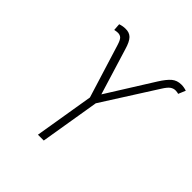

<svg xmlns="http://www.w3.org/2000/svg" viewBox="-194 -885 1034 1034"><g transform="rotate(45 322.5 -368.5)"><path d="M249.5 0 305.7 -339.8 211.4 -644Q202.1 -674.3 192.1 -683.6Q182.1 -692.9 166 -692.9Q159.7 -692.9 153.3 -691.9Q147 -690.9 141.1 -689.5L138.2 -730Q159.7 -737.3 178.7 -737.3Q208.5 -738.3 226.1 -720.7Q243.7 -703.1 256.8 -657.7L337.4 -395L502 -657.7Q528.3 -699.7 550.5 -718.5Q572.8 -737.3 605.5 -737.3Q625 -737.3 645 -730.5L627.9 -689.5Q617.2 -692.9 605 -692.9Q589.4 -692.9 575.7 -683.3Q562 -673.8 543.5 -644L350.1 -339.8L293.9 0Z"/></g></svg>

Font: Inter Extra Light
Style: Italic
Weight: 200
Italic angle: -9.39999°
Designer: Rasmus Andersson
Foundry: rsms
Version: Version 4.000;git-3c8e0fc